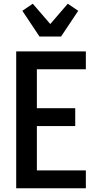

<svg xmlns="http://www.w3.org/2000/svg" viewBox="-20 -1011 540 1031"><path d="M67 0V-735H441V-639H178V-430H384V-334H178V-96H441V0ZM192 -815 100 -953 156 -991 250 -882 344 -991 400 -953 308 -815Z"/></svg>

Font: Iosevka Fixed
Style: Bold
Weight: 700
Monospace: yes
Designer: Belleve Invis
Foundry: Belleve Invis
Version: Version 32.3.0